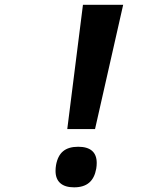

<svg xmlns="http://www.w3.org/2000/svg" viewBox="-20 -779 640 802"><path d="M326.5 -759H494.5L377 -240H261ZM212 -65Q212 -77.5 214 -89Q221 -128.5 243.5 -147.2Q266 -166 306.5 -166Q345 -166 364.5 -149Q384 -132 384 -98.5Q384 -86 382 -74.5Q375 -35 352.2 -15.8Q329.5 3.5 289.5 3.5Q251.5 3.5 231.8 -14Q212 -31.5 212 -65Z"/></svg>

Font: JuliaMono BoldItalic
Style: Regular
Weight: 700
Italic angle: -9°
Monospace: yes
Designer: cormullion
Foundry: corm
Version: Version 0.049; ttfautohint (v1.8.4)